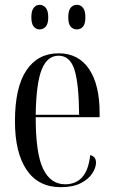

<svg xmlns="http://www.w3.org/2000/svg" viewBox="-20 -766 471 796"><path d="M232 10Q139 10 90.5 -61.5Q42 -133 42 -263Q42 -404 89.5 -474.5Q137 -545 223 -545Q305 -545 349 -480Q393 -415 393 -298V-280H128Q128 -129 159 -65.5Q190 -2 250 -2Q294 -2 320.5 -31Q347 -60 354 -123Q378 -117 378 -92Q378 -71 362.5 -47Q347 -23 314.5 -6.5Q282 10 232 10ZM308 -290Q307 -420 288.5 -477.5Q270 -535 223 -535Q176 -535 153 -478Q130 -421 128 -290ZM299 -644Q283 -644 273 -655.5Q263 -667 263 -694Q263 -722 273 -734Q283 -746 299 -746Q314 -746 324 -734Q334 -722 334 -694Q334 -667 324 -655.5Q314 -644 299 -644ZM144 -644Q130 -644 120 -655.5Q110 -667 110 -694Q110 -722 120 -734Q130 -746 144 -746Q159 -746 169.5 -734Q180 -722 180 -694Q180 -667 169.5 -655.5Q159 -644 144 -644Z"/></svg>

Font: Noto Serif Display ExtraCondensed
Style: Regular
Weight: 400
Width: 2
Designer: Monotype Design Team
Foundry: Monotype Imaging Inc.
Version: Version 2.009